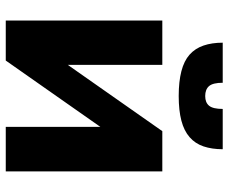

<svg xmlns="http://www.w3.org/2000/svg" viewBox="-82 -692 775 650"><g transform="rotate(90 305.0 -367.5)"><path d="M50 0H185.5L410 -320.2V0H560.7V-530H424.5L200 -209.8V-530H50ZM305.5 -585.5Q354.3 -585.5 388.8 -594.5Q423.2 -603.5 444.8 -622.3Q466.5 -641.1 476.1 -669.5Q485.7 -697.9 485.7 -734.5H349.3Q349.3 -701.5 338.4 -688.3Q327.5 -675.2 305.7 -675.2Q283.2 -675.2 271.9 -688.3Q260.7 -701.5 260.7 -734.5H125Q125 -697.9 134.7 -669.5Q144.4 -641.1 165.5 -622.3Q186.7 -603.5 221.8 -594.5Q256.9 -585.5 305.5 -585.5Z"/></g></svg>

Font: Golos Text VF
Style: Regular
Weight: 400
Designer: A.Korolkova, Vitaly Kuzmin
Foundry: ParaType Ltd
Version: Version 2.005